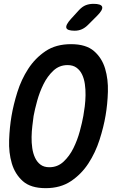

<svg xmlns="http://www.w3.org/2000/svg" viewBox="-20 -970 640 1000"><path d="M237 -99Q280 -99 311 -128Q342 -157 362.5 -198.5Q383 -240 395.5 -286Q408 -332 414 -366Q418 -388 421.5 -416Q425 -444 425.5 -474Q426 -504 422 -532Q418 -560 407.5 -582Q397 -604 378.5 -617.5Q360 -631 332 -631Q289 -631 258 -602Q227 -573 206.5 -531.5Q186 -490 173.5 -444.5Q161 -399 155 -366Q152 -343 148.5 -314.5Q145 -286 144.5 -256.5Q144 -227 148 -199Q152 -171 162.5 -148.5Q173 -126 191 -112.5Q209 -99 237 -99ZM218 10Q140 10 99 -26.5Q58 -63 41.5 -119Q25 -175 27.5 -241Q30 -307 40 -366Q50 -425 70.5 -490.5Q91 -556 127 -611.5Q163 -667 217 -703.5Q271 -740 350 -740Q428 -740 469.5 -704Q511 -668 527.5 -612.5Q544 -557 542 -492Q540 -427 530 -369Q520 -309 498.5 -242Q477 -175 440.5 -119Q404 -63 349.5 -26.5Q295 10 218 10ZM369 -810Q330 -810 325.5 -825Q321 -840 350 -872L392 -918Q409 -936 427 -943Q445 -950 467 -950Q507 -950 512 -934.5Q517 -919 486 -888L438 -840Q423 -825 406 -817.5Q389 -810 369 -810Z"/></svg>

Font: Maple Mono NL SemiBold
Style: Italic
Weight: 600
Italic angle: -10°
Monospace: yes
Designer: subframe7536
Version: Version 7.000